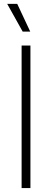

<svg xmlns="http://www.w3.org/2000/svg" viewBox="-20 -960 266 980"><path d="M135.3 -727.5V0H90.3V-727.5ZM95.7 -798.8 16.6 -940.4H67.9L134.3 -798.8Z"/></svg>

Font: Inter 24pt ExtraLight
Style: Regular
Weight: 250
Designer: Rasmus Andersson
Foundry: rsms
Version: Version 4.001;git-66647c0bb